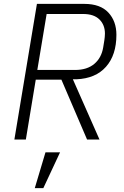

<svg xmlns="http://www.w3.org/2000/svg" viewBox="-20 -718 640 988"><path d="M113 0H54L170 -698H414Q496 -698 537.5 -653.5Q579 -609 579 -539Q579 -435 525.5 -374.5Q472 -314 373 -310H355L492 0H428L296 -308H164ZM366 -358Q428 -358 465 -389Q502 -420 511 -474L517 -511Q518 -519 519 -527.5Q520 -536 520 -545Q520 -590 491.5 -618Q463 -646 408 -646H220L172 -358ZM214 66H289L203 250H159Z"/></svg>

Font: IBM Plex Mono Light
Style: Italic
Weight: 300
Italic angle: -9°
Monospace: yes
Designer: Mike Abbink, Paul van der Laan, Pieter van Rosmalen
Foundry: Bold Monday
Version: Version 2.3